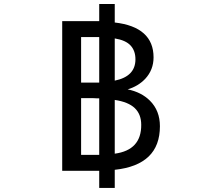

<svg xmlns="http://www.w3.org/2000/svg" viewBox="-20 -836 1040 942"><path d="M543 -647.5V-440.4Q644.5 -460.9 644.5 -544.9Q644.5 -586.9 620.6 -612.8Q596.7 -638.7 543 -647.5ZM466.8 -654.3H459H377.9V-430.7H436.5Q462.9 -430.7 466.8 -430.7ZM543 -82Q673.8 -99.6 672.9 -223.6Q672.9 -275.4 641.1 -305.7Q609.4 -335.9 543 -345.7ZM466.8 -76.2V-353.5H456.1Q443.4 -354.5 436.5 -354.5H377.9V-76.2ZM606.4 -397.5Q673.8 -383.8 715.8 -341.8Q764.6 -293 764.6 -216.8Q764.6 -121.1 709 -67.9Q653.3 -14.6 543 -2.9V85.9H466.8V2H455.1H285.2V-732.4H446.3H466.8V-816.4H543V-725.6Q637.7 -714.8 685.5 -671.9Q733.4 -628.9 733.4 -554.7Q733.4 -493.2 692.4 -449.2Q658.2 -413.1 606.4 -397.5Z"/></svg>

Font: GenEi Gothic M Regular
Style: Regular
Weight: 400
Designer: o_tamon (Modified); [Source Han Sans]
Ryoko NISHIZUKA  (kana & ideographs); Paul D. Hunt (Latin, Greek & Cyrillic); Wenl
Version: Version 1.1a;Original Version 1.004